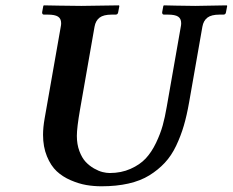

<svg xmlns="http://www.w3.org/2000/svg" viewBox="-20 -666 847 699"><path d="M638.2 -568.8Q639.6 -575.2 639.6 -581.5Q639.6 -598.1 628.4 -605.5Q617.2 -612.8 591.3 -612.8H577.1Q570.3 -612.8 570.3 -621.1L574.7 -644.5L576.7 -646.5L621.6 -645.5Q666.5 -644.5 690.9 -644.5L805.2 -646.5L807.1 -644.5L802.7 -621.1Q801.3 -612.8 793.5 -612.8H779.3Q749.5 -612.8 735.1 -601.8Q720.7 -590.8 716.8 -568.8L668.5 -293.5Q660.2 -246.1 649.2 -208.5Q638.2 -170.9 621.1 -135Q604 -99.1 579.8 -73.2Q555.7 -47.4 523.7 -27.6Q491.7 -7.8 447.8 2.2Q403.8 12.2 349.6 12.2Q321.3 12.2 294.2 7.6Q267.1 2.9 237.5 -9.8Q208 -22.5 186.5 -42.5Q165 -62.5 150.9 -96.9Q136.7 -131.3 136.7 -175.3Q136.7 -202.1 142.6 -235.4L201.2 -568.8Q202.6 -575.2 202.6 -581.5Q202.6 -598.1 191.2 -605.5Q179.7 -612.8 154.3 -612.8H140.1Q133.3 -612.8 133.3 -621.1L137.7 -644.5L139.6 -646.5L195.3 -645.5Q251.5 -644.5 275.9 -644.5L412.6 -646.5L414.6 -644.5L410.2 -621.1Q408.7 -612.8 400.9 -612.8H386.7Q356.9 -612.8 342.5 -601.8Q328.1 -590.8 324.2 -568.8L271.5 -268.1Q259.8 -201.2 259.8 -171.4Q259.8 -140.6 269 -116Q278.3 -91.3 291.7 -76.9Q305.2 -62.5 322.3 -52.7Q339.4 -43 353.5 -39.6Q367.7 -36.1 379.4 -36.1Q421.4 -36.1 455.3 -51.3Q489.3 -66.4 510.5 -89.1Q531.7 -111.8 547.9 -145.5Q564 -179.2 572.3 -209.2Q580.6 -239.3 586.9 -276.4Z"/></svg>

Font: LL
Style: Bold Italic
Weight: 700
Italic angle: -11.5°
Designer: Philipp H. Poll
Foundry: Philipp H. Poll
Version: Version 2.7.x